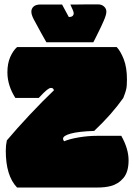

<svg xmlns="http://www.w3.org/2000/svg" viewBox="-20 -841 598 861"><path d="M13.2 -516.6Q13.2 -458 48.8 -401.9H153.8Q178.2 -428.2 189.9 -437.5Q201.7 -446.8 208.5 -446.8Q219.7 -446.8 221.7 -436Q170.4 -387.2 112.3 -325.2Q54.2 -263.2 10.7 -211.4Q5.9 -189.9 5.9 -165Q5.9 -52.7 56.6 0H414.6Q451.7 0 476.6 -6.8Q510.7 -15.6 533.7 -43Q556.6 -70.3 556.6 -122.1Q556.6 -173.8 523.9 -231.9H414.1Q375 -231.9 333.3 -224.9Q291.5 -217.8 267.6 -207.5Q262.7 -212.9 262.7 -218.8Q262.7 -232.4 297.1 -241.9Q331.5 -251.5 402.3 -253.9Q481 -328.1 532.7 -401.4Q536.1 -411.1 539.6 -419.9Q543 -428.7 546.1 -441.7Q549.3 -454.6 549.3 -484.4Q549.3 -538.1 535.2 -574.7Q521 -611.3 503.4 -629.9H56.6Q39.1 -614.7 26.1 -585.7Q13.2 -556.6 13.2 -516.6ZM398.4 -651.4Q402.3 -658.2 407.5 -668.9Q412.6 -679.7 423.1 -700.4Q433.6 -721.2 445.3 -748Q457 -774.9 457 -788.6Q457 -802.2 446.5 -811.8Q436 -821.3 420.4 -821.3H367.7Q355.5 -820.8 330.6 -820.8H295.4Q310.5 -789.6 310.5 -782.2Q310.5 -764.6 288.6 -764.6L258.3 -820.8H162.1Q141.1 -820.8 130.9 -811.8Q120.6 -802.7 120.6 -788.8Q120.6 -774.9 131.3 -754.4Q168.5 -685.1 188 -651.4Z"/></svg>

Font: Friends & Family
Style: Regular
Weight: 400
Designer: Sarang Kulkarni, Maithili Shingre, Noopur Datye
Foundry: Ek Type
Version: Version 1.000;hotconv 1.0.117;makeotfexe 2.5.65602